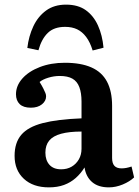

<svg xmlns="http://www.w3.org/2000/svg" viewBox="-20 -795 602 829"><path d="M191 14Q123 14 83 -23Q43 -60 43 -122Q43 -179 72 -213Q101 -247 164.5 -263.5Q228 -280 332 -284V-356Q332 -394 322.5 -419Q313 -444 292.5 -455.5Q272 -467 238 -467Q213 -467 188.5 -459.5Q164 -452 151 -441Q161 -425 167 -413Q173 -401 176 -393.5Q179 -386 179 -379Q179 -359 161 -344.5Q143 -330 113 -330Q81 -330 65 -345.5Q49 -361 49 -388Q49 -425 76.5 -456Q104 -487 152 -505.5Q200 -524 260 -524Q329 -524 374.5 -504Q420 -484 442 -442.5Q464 -401 464 -338V-113Q464 -90 474 -79Q484 -68 505 -68Q515 -68 525.5 -70Q536 -72 548 -76L559 -29Q540 -11 510 1.5Q480 14 450 14Q404 14 377.5 -9Q351 -32 345 -72Q329 -46 307 -26.5Q285 -7 256.5 3.5Q228 14 191 14ZM244 -64Q270 -64 289.5 -75.5Q309 -87 320.5 -107Q332 -127 332 -153V-227Q279 -227 244 -217.5Q209 -208 192.5 -188Q176 -168 176 -136Q176 -103 193.5 -83.5Q211 -64 244 -64ZM265 -775Q317 -775 350.5 -751Q384 -727 403 -685Q422 -643 427 -589L380 -577Q369 -613 352 -635.5Q335 -658 313 -668.5Q291 -679 261 -679Q213 -679 186 -652.5Q159 -626 146 -578L98 -588Q104 -639 124 -681.5Q144 -724 179 -749.5Q214 -775 265 -775Z"/></svg>

Font: Literata 18pt SemiBold
Style: Regular
Weight: 600
Designer: Latin by Veronika Burian and Jose Scaglione. Greek by Irene Vlachou. Cyrillic by Vera Evstafieva.
Foundry: TypeTogether
Version: Version 3.103;gftools[0.9.29]